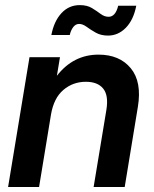

<svg xmlns="http://www.w3.org/2000/svg" viewBox="-20 -743 613 763"><path d="M182.6 -287.6 135.3 0H12.2L97.2 -515.6H218.3L206.1 -441.9Q271.5 -525.9 371.6 -525.9Q455.1 -525.9 499.8 -471.7Q544.4 -417.5 527.8 -317.9L475.6 0H352.1L402.8 -306.6Q412.1 -363.8 390.1 -390.9Q368.2 -418 321.3 -418Q270 -418 231.9 -385.7Q193.8 -353.5 182.6 -287.6ZM409.2 -601.6Q380.9 -601.6 360.4 -613.3Q339.8 -625 324.2 -636.5Q308.6 -647.9 294.4 -647.9Q280.3 -647.9 270.8 -635Q261.2 -622.1 257.3 -604H184.1Q194.8 -659.2 224.4 -690.9Q253.9 -722.7 296.9 -722.7Q326.2 -722.7 345.5 -710.9Q364.7 -699.2 379.9 -687.7Q395 -676.3 411.6 -676.3Q439 -676.3 449.7 -720.2H521.5Q510.7 -664.1 480.2 -632.8Q449.7 -601.6 409.2 -601.6Z"/></svg>

Font: Inter Display SemiBold
Style: Italic
Weight: 600
Italic angle: -9.39999°
Designer: Rasmus Andersson
Foundry: rsms
Version: Version 4.000;git-a52131595